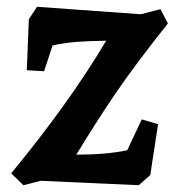

<svg xmlns="http://www.w3.org/2000/svg" viewBox="-20 -532 533 566"><path d="M293 -412Q238 -411 205 -408.5Q172 -406 135 -398L110 -322L59 -325L65 -475L89 -512L395 -490L453 -505L475 -463Q378 -341 320.5 -256.5Q263 -172 205 -76Q292 -76 355 -89L398 -180L446 -166L423 -16L389 14L100 1L49 14L13 -21Q185 -230 293 -412Z"/></svg>

Font: Andada Pro ExtraBold
Style: Italic
Weight: 800
Italic angle: -6.99998°
Designer: Carolina Giovagnoli
Foundry: Huerta Tipografica
Version: Version 3.005; ttfautohint (v1.8.4)